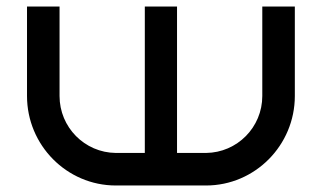

<svg xmlns="http://www.w3.org/2000/svg" viewBox="-20 -570 989 590"><path d="M886 -550H786V-275C786 -179 709 -101 613 -100H524V-550H425V-100H336C240 -101 163 -179 163 -275V-550H63V-275C63 -124 185 0 336 0H613C764 0 886 -124 886 -275Z"/></svg>

Font: Bruno Ace
Style: Regular
Weight: 400
Designer: Astigmatic (AOETI)
Foundry: Astigmatic (AOETI)
Version: Version 1.000